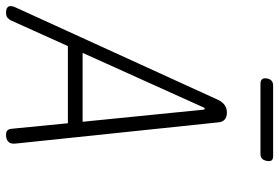

<svg xmlns="http://www.w3.org/2000/svg" viewBox="-180 -770 947 652"><g transform="rotate(90 294.0 -443.5)"><path d="M405 -7 386 -200H124L37 -7Q33 1 27 5.5Q21 10 10 10Q-5 10 -10 2Q-15 -6 -7 -23L307 -711Q314 -725 324.5 -732.5Q335 -740 350 -740Q365 -740 373.5 -732.5Q382 -725 383 -711L455 -23Q457 -6 449 2Q441 10 426 10Q415 10 410.5 5.5Q406 1 405 -7ZM381 -250 340 -660Q339 -665 336.5 -665Q334 -665 332 -660L147 -250ZM252 -854Q241 -854 236.5 -859.5Q232 -865 234 -876Q236 -887 242 -892Q248 -897 259 -897H497Q508 -897 512 -892Q516 -887 514 -876Q512 -865 506.5 -859.5Q501 -854 490 -854Z"/></g></svg>

Font: Maple Mono Thin
Style: Italic
Weight: 250
Italic angle: -10°
Monospace: yes
Designer: subframe7536
Version: Version 7.000